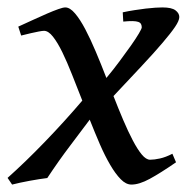

<svg xmlns="http://www.w3.org/2000/svg" viewBox="-37 -477 504 517"><path d="M437 -40Q394.5 -10.7 366.2 4.6Q337.9 20 316.9 20Q302.2 20 288.1 5.6Q273.9 -8.8 259.8 -33Q245.6 -57.1 231.9 -88.6Q218.3 -120.1 204.6 -154.8Q182.6 -125 152.1 -85Q121.6 -44.9 90.3 2.4Q81.5 3.4 68.8 5.4Q56.2 7.3 43 9.8Q29.8 12.2 17.3 14.9Q4.9 17.6 -4.4 20L-16.6 2Q5.4 -17.6 31.5 -42.7Q57.6 -67.9 84.2 -95.5Q110.8 -123 136.7 -151.6Q162.6 -180.2 184.6 -206.1Q170.4 -242.2 157 -276.1Q143.6 -310.1 130.9 -336.2Q118.2 -362.3 105.7 -378.2Q93.3 -394 81.5 -394Q77.1 -394 67.1 -392.1Q57.1 -390.1 46.4 -387.7Q33.7 -384.8 20 -381.3L12.2 -405.3Q32.7 -414.6 52.7 -423.8Q72.8 -433.1 89.8 -440.4Q106.9 -447.8 119.9 -452.4Q132.8 -457 138.7 -457Q151.4 -457 165 -440.9Q178.7 -424.8 192.6 -398.4Q206.5 -372.1 220.9 -337.9Q235.4 -303.7 249.5 -267.1Q268.6 -290 285.6 -313Q302.7 -335.9 315.9 -354.7Q329.1 -373.5 336.9 -386.7Q344.7 -399.9 344.7 -403.3Q344.7 -408.2 342.8 -412.1Q340.8 -416 335.4 -418Q330.1 -419.9 320.3 -420.2Q310.5 -420.4 294.9 -418.9L293.5 -443.8Q309.6 -447.3 325.4 -449.7Q341.3 -452.1 355.5 -453.9Q369.6 -455.6 381.3 -456.3Q393.1 -457 400.4 -457Q425.3 -457 435.5 -449.2Q445.8 -441.4 445.8 -431.2Q445.8 -421.4 434.3 -404.5Q422.9 -387.7 400.6 -361.6Q378.4 -335.4 345.2 -300Q312 -264.6 268.6 -218.3Q281.7 -184.6 294.9 -153.6Q308.1 -122.6 320.6 -98.9Q333 -75.2 344.7 -61Q356.4 -46.9 367.2 -46.9Q378.4 -46.9 393.8 -50.3Q409.2 -53.7 427.2 -63Z"/></svg>

Font: Gentium Book Basic
Style: Italic
Weight: 400
Italic angle: -8°
Designer: J. Victor Gaultney and Annie Olsen
Foundry: SIL International
Version: Version 1.102; 2013; Maintenance release